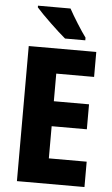

<svg xmlns="http://www.w3.org/2000/svg" viewBox="-61 -970 592 1011"><g transform="rotate(5 234.5 -465.0)"><path d="M270 -930H98V-921C129 -885 216 -802 255 -770H362V-784C338 -816 292 -889 270 -930ZM425 0V-134H225V-304H411V-436H225V-582H425V-714H68V0Z"/></g></svg>

Font: Noto Sans Myanmar UI Condensed ExtraBold
Style: Regular
Weight: 800
Width: 3
Designer: Monotype Design Team
Foundry: Monotype Imaging Inc.
Version: Version 2.103